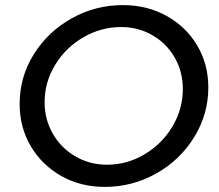

<svg xmlns="http://www.w3.org/2000/svg" viewBox="-20 -726 857 753"><path d="M797 -383Q797 -278 741.5 -188Q686 -98 592.5 -45.5Q499 7 391 7Q296 7 220 -36Q144 -79 100.5 -153Q57 -227 57 -318Q57 -424 112.5 -513Q168 -602 261 -654Q354 -706 462 -706Q557 -706 633.5 -663.5Q710 -621 753.5 -547.5Q797 -474 797 -383ZM155 -325Q155 -257 187.5 -201Q220 -145 276 -112.5Q332 -80 400 -80Q478 -80 546.5 -120.5Q615 -161 656 -229.5Q697 -298 697 -377Q697 -445 665 -500.5Q633 -556 577.5 -588Q522 -620 455 -620Q377 -620 307.5 -580Q238 -540 196.5 -472Q155 -404 155 -325Z"/></svg>

Font: Gontserrat
Style: Italic
Weight: 400
Italic angle: -11.3°
Designer: Julieta Ulanovsky
Foundry: Julieta Ulanovsky
Version: Version 6.001